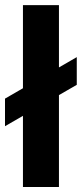

<svg xmlns="http://www.w3.org/2000/svg" viewBox="-41 -748 327 768"><path d="M194.8 -727.5V0H50.8V-727.5ZM-21 -243.2V-353.5L266.1 -519.5V-408.7Z"/></svg>

Font: Inter Display
Style: Bold
Weight: 700
Designer: Rasmus Andersson
Foundry: rsms
Version: Version 4.001;git-9221beed3